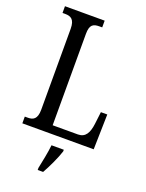

<svg xmlns="http://www.w3.org/2000/svg" viewBox="-171 -797 839 1100"><g transform="rotate(20 249.0 -246.5)"><path d="M28 0H463L468 -214H429L420 -139C413 -84 395 -49 349 -49H195V-606C195 -662 215 -673 253 -673H270V-714H28V-673H44C78 -673 103 -662 103 -603V-110C103 -52 78 -41 47 -41H28ZM202 208V221H235C259 179 290 113 303 71V61H228C223 110 211 163 202 208Z"/></g></svg>

Font: Noto Serif Sinhala ExtraCondensed
Style: Regular
Weight: 400
Width: 2
Designer: Jelle Bosma - Monotype Design Team
Foundry: Monotype Imaging Inc.
Version: Version 2.007